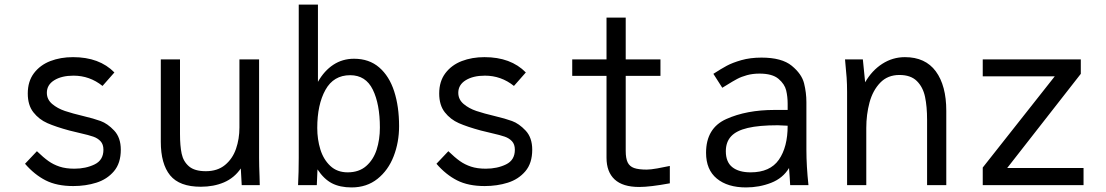

<svg xmlns="http://www.w3.org/2000/svg" viewBox="-20 -810 4840 840"><path d="M89.5 -93.5 141.5 -148.5Q170 -121 191.8 -105.5Q213.5 -90 240.8 -81Q268 -72 305.5 -72Q355.5 -72 394 -90.8Q432.5 -109.5 432.5 -155Q432.5 -178.5 420 -192Q407.5 -205.5 388 -212.2Q368.5 -219 331 -227.5Q294 -236 283.5 -239Q224.5 -255 187.5 -271.2Q150.5 -287.5 126 -318.8Q101.5 -350 101.5 -401Q101.5 -454 128.5 -489.8Q155.5 -525.5 200.2 -542.8Q245 -560 299.5 -560Q415 -560 480.5 -493L428.5 -434Q372.5 -479 301.5 -479Q250 -479 217.5 -459Q185 -439 185 -404Q185 -375 208.2 -355.2Q231.5 -335.5 264.2 -324.5Q297 -313.5 345.5 -302Q390 -291.5 420.2 -280.5Q450.5 -269.5 479.5 -238.8Q508.5 -208 508.5 -155Q508.5 -96 478.5 -60.8Q448.5 -25.5 401.8 -10.8Q355 4 300.5 4Q228.5 4 179.5 -21Q130.5 -46 89.5 -93.5Z M683.5 -190V-550H767.5V-224Q767.5 -171.5 774.8 -137.5Q782 -103.5 806.8 -82.2Q831.5 -61 880.5 -61Q931.5 -61 964.5 -88.2Q997.5 -115.5 1012.5 -158.8Q1027.5 -202 1027.5 -252V-550H1113.5V-119Q1113.5 -86 1115.5 -38Q1115.5 -27 1116.5 0H1037.5L1033.5 -73Q1005 -31.5 960 -12.2Q915 7 858.5 7Q765 7 724.2 -43Q683.5 -93 683.5 -190Z M1369 -69 1366 0H1284Q1287 -57 1287 -119V-790H1371V-452Q1398.5 -500.5 1438.5 -526.8Q1478.5 -553 1529 -553Q1595 -553 1639 -515Q1683 -477 1704.5 -410.5Q1726 -344 1726 -258Q1726 -187.5 1702.2 -126.2Q1678.5 -65 1631.5 -27.5Q1584.5 10 1518 10Q1467.5 10 1432.2 -8.2Q1397 -26.5 1369 -69ZM1642 -252Q1642 -354.5 1611 -417.8Q1580 -481 1512 -481Q1439.5 -481 1403.8 -416.8Q1368 -352.5 1368 -250Q1368 -200.5 1381.5 -156.5Q1395 -112.5 1425 -84.2Q1455 -56 1501 -56Q1550.5 -56 1582 -83.5Q1613.5 -111 1627.8 -155.2Q1642 -199.5 1642 -252Z M1889.5 -93.5 1941.5 -148.5Q1970 -121 1991.8 -105.5Q2013.5 -90 2040.8 -81Q2068 -72 2105.5 -72Q2155.5 -72 2194 -90.8Q2232.5 -109.5 2232.5 -155Q2232.5 -178.5 2220 -192Q2207.5 -205.5 2188 -212.2Q2168.5 -219 2131 -227.5Q2094 -236 2083.5 -239Q2024.5 -255 1987.5 -271.2Q1950.5 -287.5 1926 -318.8Q1901.5 -350 1901.5 -401Q1901.5 -454 1928.5 -489.8Q1955.5 -525.5 2000.2 -542.8Q2045 -560 2099.5 -560Q2215 -560 2280.5 -493L2228.5 -434Q2172.5 -479 2101.5 -479Q2050 -479 2017.5 -459Q1985 -439 1985 -404Q1985 -375 2008.2 -355.2Q2031.5 -335.5 2064.2 -324.5Q2097 -313.5 2145.5 -302Q2190 -291.5 2220.2 -280.5Q2250.5 -269.5 2279.5 -238.8Q2308.5 -208 2308.5 -155Q2308.5 -96 2278.5 -60.8Q2248.5 -25.5 2201.8 -10.8Q2155 4 2100.5 4Q2028.5 4 1979.5 -21Q1930.5 -46 1889.5 -93.5Z M2633.5 -120V-478H2483.5V-550H2633.5V-733H2717.5V-550H2869.5V-478H2717.5V-150Q2717.5 -117 2726 -99.5Q2734.5 -82 2754 -75Q2773.5 -68 2809.5 -68Q2825.5 -68 2855.5 -73.2Q2885.5 -78.5 2910.5 -84V-8Q2824 8 2776.5 8Q2704.5 8 2669 -25Q2633.5 -58 2633.5 -120Z M3069 -141.5Q3069 -249.5 3157.5 -289.2Q3246 -329 3368 -329H3426V-356Q3426 -387 3419.5 -414.5Q3413 -442 3386 -465Q3359 -488 3303 -488Q3273 -488 3248.2 -481.2Q3223.5 -474.5 3204.8 -464.5Q3186 -454.5 3160.5 -438.5L3140 -426L3101 -487Q3135 -509 3159.5 -522.2Q3184 -535.5 3223.2 -546.8Q3262.5 -558 3311.5 -558Q3400.5 -558 3444 -522.2Q3487.5 -486.5 3497.8 -445.5Q3508 -404.5 3508 -363V-155Q3508 -84 3517 0H3437L3435 -33.5L3432 -75Q3405.5 -30.5 3353.8 -10.2Q3302 10 3244 10Q3163 10 3116 -28.8Q3069 -67.5 3069 -141.5ZM3426 -260 3383 -262Q3301 -262 3251.2 -250.2Q3201.5 -238.5 3178.5 -213.5Q3155.5 -188.5 3155.5 -148.5Q3155.5 -101 3184 -78.5Q3212.5 -56 3264 -56Q3349 -56 3387.5 -111.2Q3426 -166.5 3426 -260Z M3677 -550H3755L3765 -450Q3794.5 -501.5 3840 -530.8Q3885.5 -560 3939 -560Q4028.5 -560 4074.2 -497.8Q4120 -435.5 4120 -325V0H4036V-285Q4036 -344 4027 -386.5Q4018 -429 3991.2 -455.5Q3964.5 -482 3915 -482Q3863.5 -482 3831 -448.2Q3798.5 -414.5 3784.2 -361.8Q3770 -309 3770 -250V0H3686V-407Q3686 -441.5 3684 -470.5Q3682 -499.5 3677 -550Z M4279.5 -77 4594.5 -476H4279.5V-550H4708.5V-487L4386.5 -75H4720.5V0H4279.5Z"/></svg>

Font: JuliaMono
Style: Regular
Weight: 400
Monospace: yes
Designer: cormullion
Foundry: corm
Version: Version 0.055; ttfautohint (v1.8.4)